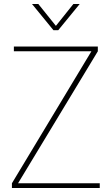

<svg xmlns="http://www.w3.org/2000/svg" viewBox="-20 -946 562 966"><path d="M481.9 0H40V-23.9L439.9 -688H49.8V-711.9H472.2V-688L70.8 -23.9H481.9ZM272.9 -793.9H249L141.1 -925.8H172.9L261.2 -815.9L349.1 -925.8H380.9Z"/></svg>

Font: Creato Display Thin
Style: Regular
Weight: 265
Version: Version 1.000